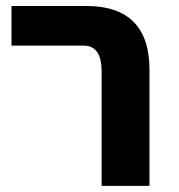

<svg xmlns="http://www.w3.org/2000/svg" viewBox="-20 -609 586 629"><path d="M469.7 0H313V-372.1Q313 -418.5 297.9 -439Q282.7 -459.5 255.4 -459.5H17.6V-589.4H262.7Q469.7 -589.4 469.7 -379.9Z"/></svg>

Font: Lunasima
Style: Bold
Weight: 700
Designer: The DocRepair Project, Monotype Design Team
Foundry: Google
Version: Version 2.009